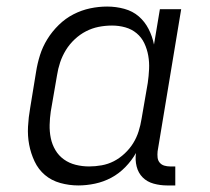

<svg xmlns="http://www.w3.org/2000/svg" viewBox="-20 -558 640 586"><path d="M219 8Q191 8 164 0.5Q137 -7 117 -24Q97 -41 85.5 -65.5Q74 -90 69 -116.5Q64 -143 65.5 -171.5Q67 -200 72 -228L90 -338Q94 -364 102 -389.5Q110 -415 124.5 -438.5Q139 -462 159.5 -482Q180 -502 204.5 -514.5Q229 -527 255 -532.5Q281 -538 307 -538Q334 -538 359.5 -531Q385 -524 403.5 -508Q422 -492 433.5 -469.5Q445 -447 450 -422L468 -530H533L461 -96Q460 -86 461 -77Q462 -68 467.5 -61.5Q473 -55 481.5 -52.5Q490 -50 499 -50H515V8H490Q469 8 449 2.5Q429 -3 415.5 -16.5Q402 -30 397 -50Q392 -70 395 -91Q382 -68 362.5 -48Q343 -28 319.5 -15.5Q296 -3 270 2.5Q244 8 219 8ZM252 -50Q271 -50 290.5 -53.5Q310 -57 327.5 -66Q345 -75 360.5 -89.5Q376 -104 386.5 -121Q397 -138 403 -157Q409 -176 412 -195L431 -305Q434 -326 435 -347Q436 -368 432.5 -388Q429 -408 420.5 -426Q412 -444 397 -456.5Q382 -469 362.5 -474.5Q343 -480 322 -480Q301 -480 281 -476Q261 -472 242.5 -462.5Q224 -453 208 -438Q192 -423 181 -405Q170 -387 163.5 -367.5Q157 -348 154 -328L135 -218Q132 -198 131.5 -177Q131 -156 135 -136.5Q139 -117 149 -100Q159 -83 175 -71.5Q191 -60 211 -55Q231 -50 252 -50Z"/></svg>

Font: Iosevka Slab Light Extended
Style: Italic
Weight: 300
Width: 7
Italic angle: -9°
Monospace: yes
Designer: Belleve Invis
Foundry: Belleve Invis
Version: Version 11.1.0; ttfautohint (v1.8.3)